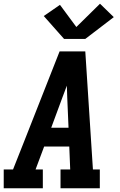

<svg xmlns="http://www.w3.org/2000/svg" viewBox="-24 -1011 644 1031"><path d="M-4 0V-101H46L103 -245L296 -735H434L475 -101H512V0H301V-101H353L348 -224H213L167 -101H206V0ZM251 -325H344L337 -490Q337 -505 336 -520.5Q335 -536 335 -551Q329 -536 323.5 -520.5Q318 -505 312 -490ZM320 -802 211 -925 298 -985 386 -866 513 -991 587 -919 434 -802Z"/></svg>

Font: Iosevka Etoile Oblique
Style: Bold
Weight: 700
Italic angle: -9°
Designer: Belleve Invis
Foundry: Belleve Invis
Version: Version 15.5.2; ttfautohint (v1.8.4)